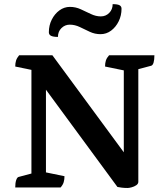

<svg xmlns="http://www.w3.org/2000/svg" viewBox="-20 -909 805 931"><path d="M599.3 2.5Q583.9 2.5 570.9 1Q558 -0.5 549.4 -2.5L187.7 -494.6L202.8 -505.5V-42.2L194.9 -74.7L292.7 -54.6Q292.7 -38.9 288.9 -25.9Q285.2 -12.9 273.8 0H53.9Q53.9 -21.9 58.4 -35.4Q62.9 -48.9 69.9 -50.9L148.4 -71.8L132.4 -37.2V-596.1L151.2 -566.3L53.9 -586.4Q53.9 -603.1 57.9 -615.6Q61.9 -628.1 72.8 -641H234L622.3 -113.5L580.3 -100.2V-598.3L587.2 -566.3L489.4 -586.4Q489.4 -603.1 493.4 -615.6Q497.4 -628.1 508.9 -641H728.7Q728.7 -619.1 724.7 -605.6Q720.7 -592.1 712.7 -590.1L634.3 -569.2L650.7 -601.6V-27.7Q650.7 -17.6 640.7 -10.8Q630.7 -4 618.4 -0.8Q606.2 2.5 599.3 2.5ZM318.2 -789.4Q294.9 -789.4 277.9 -772.7Q261 -756 261 -730Q237.8 -730 227.4 -735.4Q216.9 -740.7 216.9 -752.8Q216.9 -786 231 -813.9Q245.1 -841.8 268.2 -858.7Q291.3 -875.6 319 -875.6Q346.6 -875.6 371.6 -864.1Q396.5 -852.6 420.6 -841.1Q444.8 -829.5 468.9 -829.5Q493 -829.5 509.6 -846.4Q526.3 -863.3 526.3 -888.9Q549.5 -888.9 559.4 -883.7Q569.3 -878.5 569.3 -866.7Q569.3 -833.7 555.5 -805.7Q541.8 -777.8 518.8 -760.5Q495.9 -743.3 467.3 -743.3Q440 -743.3 415.4 -754.8Q390.9 -766.4 367 -777.9Q343.1 -789.4 318.2 -789.4Z"/></svg>

Font: Pitagon Serif
Style: Regular
Weight: 400
Designer: Travis Tran
Foundry: Pitagon
Version: Version 1.000;gftools[0.9.26]